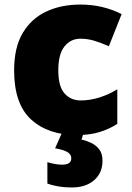

<svg xmlns="http://www.w3.org/2000/svg" viewBox="-20 -583 579 843"><path d="M318 10Q192 10 117 -58Q42 -126 42 -274Q42 -375 80 -438.5Q118 -502 183.5 -532.5Q249 -563 333 -563Q384 -563 429.5 -552Q475 -541 514 -521L458 -380Q424 -395 394.5 -404Q365 -413 333 -413Q290 -413 263 -379Q236 -345 236 -275Q236 -203 263.5 -172.5Q291 -142 334 -142Q375 -142 416.5 -155Q458 -168 495 -191V-39Q461 -17 418 -3.5Q375 10 318 10ZM430 123Q430 176 393.5 208Q357 240 296 240Q262 240 234 235Q206 230 188 223V129Q205 134 221 137Q237 140 253 140Q293 140 293 112Q293 95 276.5 85Q260 75 222 68L252 0H347L338 30Q358 34 379.5 44Q401 54 415.5 72.5Q430 91 430 123Z"/></svg>

Font: Noto Sans Cherokee Black
Style: Regular
Weight: 900
Designer: Monotype Design Team
Foundry: Monotype Imaging Inc.
Version: Version 2.001; ttfautohint (v1.8.4.7-5d5b)